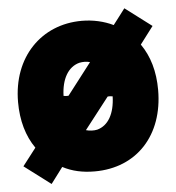

<svg xmlns="http://www.w3.org/2000/svg" viewBox="-50 -646 703 766"><g transform="rotate(-5 301.5 -262.5)"><path d="M582 -263C582 -82 471 39 302 39C254 39 212 30 174 10L126 74L20 -6L74 -76C39 -126 21 -189 21 -263C21 -443 140 -564 302 -564C347 -564 391 -554 428 -536C445 -557 464 -584 476 -599L582 -519L529 -449C564 -399 582 -337 582 -263ZM204 -272C209 -271 216 -270 224 -271L321 -397C307 -401 293 -401 278 -398C233 -386 206 -340 204 -272ZM399 -253C394 -254 387 -255 379 -254L281 -128C295 -124 312 -123 326 -126C371 -138 397 -184 399 -253Z"/></g></svg>

Font: Repo Black
Style: Regular
Weight: 900
Designer: Stefan Peev
Foundry: Context Ltd
Version: Version 1.502